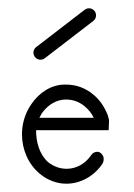

<svg xmlns="http://www.w3.org/2000/svg" viewBox="-20 -443 322 463"><path d="M88 -302.5 205 -392.5C212.4 -398.2 213.8 -408.9 208.1 -416.4C202.4 -423.8 191.7 -425.2 184.3 -419.5L67.3 -329.5C59.8 -323.8 58.4 -313.1 64.2 -305.6C69.9 -298.2 80.6 -296.8 88 -302.5ZM140 -239H136C105 -239 75 -221 55 -191C40 -169 33 -144 33 -119C33 -83 48 -47 76 -24C95 -8 118 0 140 0C173 0 206 -17 227 -48C230 -53 231 -60 229 -66C226 -72 221 -77 215 -77C209 -77 203 -74 200 -69C185 -47 163 -36 141 -36C125 -36 110 -41 96 -52C75 -71 67 -100 67 -129H242C242 -139 243 -145 243 -151C243 -154 242 -156 242 -159H241C241 -161 241 -163 240 -165C232 -185 221 -202 205 -215C186 -231 163 -239 140 -239ZM139 -203C155 -203 171 -198 185 -186C194 -178 201 -170 206 -159H75C77 -163 79 -166 81 -170C96 -191 117 -203 139 -203Z"/></svg>

Font: LetsTrace
Style: basic
Weight: 500
Version: Version 002.000